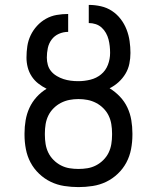

<svg xmlns="http://www.w3.org/2000/svg" viewBox="-20 -755 640 783"><path d="M300 8Q271 8 242 3.5Q213 -1 187 -13.5Q161 -26 139.5 -46.5Q118 -67 104.5 -92.5Q91 -118 85.5 -147Q80 -176 80 -205V-211Q80 -238 84.5 -264.5Q89 -291 100 -315Q111 -339 129 -359Q147 -379 170 -393Q152 -402 136 -414.5Q120 -427 109 -444Q98 -461 93 -480.5Q88 -500 88 -520Q88 -544 91.5 -567Q95 -590 105 -611Q115 -632 131 -649.5Q147 -667 167.5 -678.5Q188 -690 211 -694Q234 -698 258 -698V-625Q238 -625 220 -617Q202 -609 190.5 -593.5Q179 -578 175 -559Q171 -540 171 -520Q171 -505 175 -490.5Q179 -476 188.5 -464.5Q198 -453 211.5 -445Q225 -437 239 -432.5Q253 -428 268 -426Q283 -424 298 -424H300Q324 -424 348.5 -430Q373 -436 392 -451.5Q411 -467 420 -490.5Q429 -514 429 -539Q429 -553 427.5 -567Q426 -581 422.5 -594.5Q419 -608 412 -620.5Q405 -633 394.5 -642.5Q384 -652 370.5 -656.5Q357 -661 342 -661V-735Q367 -735 391.5 -729.5Q416 -724 436.5 -710.5Q457 -697 472 -677.5Q487 -658 496 -635Q505 -612 508.5 -587.5Q512 -563 512 -539Q512 -517 507.5 -495Q503 -473 491.5 -454Q480 -435 463.5 -420Q447 -405 427 -395Q450 -381 469 -361Q488 -341 499.5 -316.5Q511 -292 515.5 -265Q520 -238 520 -211V-205Q520 -176 514.5 -147Q509 -118 495.5 -92.5Q482 -67 460.5 -46.5Q439 -26 413 -13.5Q387 -1 358 3.5Q329 8 300 8ZM300 -66Q319 -66 337 -69Q355 -72 371.5 -80.5Q388 -89 401.5 -102.5Q415 -116 423 -132.5Q431 -149 434 -167.5Q437 -186 437 -205V-211Q437 -230 434 -248.5Q431 -267 423 -283.5Q415 -300 401.5 -313.5Q388 -327 371.5 -335.5Q355 -344 337 -347.5Q319 -351 300 -351Q281 -351 263 -347.5Q245 -344 228.5 -335.5Q212 -327 198.5 -313.5Q185 -300 177 -283.5Q169 -267 166 -248.5Q163 -230 163 -211V-205Q163 -186 166 -167.5Q169 -149 177 -132.5Q185 -116 198.5 -102.5Q212 -89 228.5 -80.5Q245 -72 263 -69Q281 -66 300 -66Z"/></svg>

Font: Iosevka Aile
Style: Regular
Weight: 400
Designer: Belleve Invis
Foundry: Belleve Invis
Version: Version 28.0.1; ttfautohint (v1.8.4)